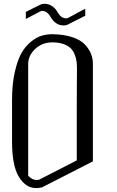

<svg xmlns="http://www.w3.org/2000/svg" viewBox="-20 -968 602 988"><path d="M418.7 -923.4V-887.1L326.1 -840.2Q318.9 -837.1 307.4 -837.1Q264.3 -837.1 237.8 -884.8Q221.3 -912.1 194.7 -912.1Q194 -912.1 191.1 -910.6Q188.3 -909.1 186.8 -909.1L112.9 -870.5V-906.8L190.4 -945.4Q199 -948.4 209.8 -948.4Q252.1 -948.4 279.4 -900.7Q295.2 -873.5 322.5 -873.5Q323.2 -873.5 326.1 -874.6Q328.9 -875.8 330.4 -875.8ZM250 -792Q308.6 -791 351.6 -776.9Q394.5 -762.7 416.5 -739.3Q438.5 -715.8 448.2 -691.4Q458 -667 458 -641.6V-137.7L196.3 -3.9Q176.8 0 167 0Q110.4 0 75.2 -61.5Q42 -118.2 42 -240.2V-453.1Q42 -535.2 56.2 -597.7Q70.3 -660.2 91.3 -696.3Q112.3 -732.4 141.1 -754.9Q169.9 -777.3 195.8 -784.7Q221.7 -792 250 -792ZM250 -750Q196.3 -750 160.6 -715.8Q125 -681.6 125 -638.7V-63.5Q145.5 -42 167 -42Q176.8 -42 180.7 -43L375 -142.6Q375 -303.7 375 -406.2Q375 -508.8 375.5 -537.6Q376 -566.4 376 -584Q376 -601.6 376 -612.3Q376 -634.8 374 -651.4Q372.1 -668 364.3 -687.5Q356.4 -707 343.8 -719.7Q331.1 -732.4 307.1 -741.2Q283.2 -750 250 -750Z"/></svg>

Font: wanta
Style: Medium
Weight: 500
Version: Version 0.91